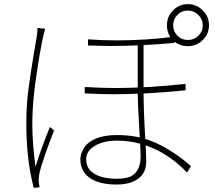

<svg xmlns="http://www.w3.org/2000/svg" viewBox="-20 -868 1040 927"><path d="M673 -434Q673 -343 681 -205Q686 -123 686 -87Q686 -34 647.5 -5.5Q609 23 543 23Q459 23 413.5 -9Q368 -41 368 -99Q368 -125 385 -153Q403 -182 443 -199Q483 -216 545 -216Q652 -216 737 -176Q822 -136 902 -66L883 -35Q810 -111 724 -150Q638 -189 545 -189Q480 -189 438 -164Q396 -139 396 -99Q396 -53 435.5 -29Q475 -5 545 -5Q594 -5 618 -20Q659 -46 659 -114Q659 -139 653 -237Q645 -363 645 -431V-661H673ZM537 -443Q690 -443 876 -463V-432Q684 -413 522 -413Q477 -413 389 -417V-448Q472 -443 537 -443ZM539 -673Q686 -673 823 -691V-661Q661 -646 511 -646Q475 -646 405 -648V-678Q478 -673 539 -673ZM187 -685Q186 -677 182 -661Q168 -590 159 -525Q136 -382 136 -276Q136 -223 139.5 -177.5Q143 -132 151 -62Q181 -158 221 -255L241 -238Q217 -177 197.5 -121Q178 -65 171 -35Q166 -11 167 8L169 23Q170 26 170 29.5Q170 33 171 36L143 39Q107 -96 107 -275Q107 -357 117.5 -438Q128 -519 145 -619L157 -689Q161 -714 161 -733L198 -729Q195 -720 192 -706.5Q189 -693 187 -685ZM887 -675Q917 -675 938 -695.5Q959 -716 959 -746Q959 -775 937.5 -796Q916 -817 887 -817Q857 -817 836.5 -796Q816 -775 816 -746Q816 -716 836.5 -695.5Q857 -675 887 -675ZM887 -848Q929 -848 959 -818Q989 -788 989 -746Q989 -704 959 -674.5Q929 -645 887 -645Q844 -645 815 -674Q786 -703 786 -746Q786 -788 815.5 -818Q845 -848 887 -848Z"/></svg>

Font: Merged Yaku Han JP Thin
Style: Regular
Weight: 250
Designer: Ryoko NISHIZUKA 西塚涼子 (kana, bopomofo & ideographs); Paul D. Hunt (Latin, Greek & Cyrillic); Sandoll Communications 산돌커뮤니
Foundry: Adobe
Version: Version 2.004